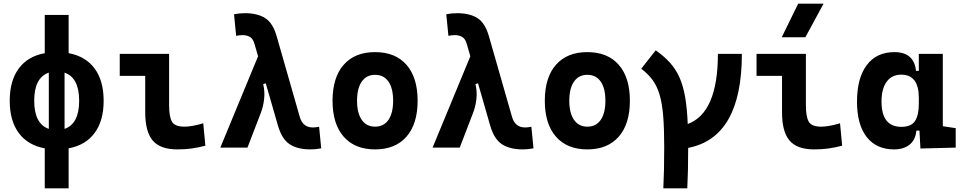

<svg xmlns="http://www.w3.org/2000/svg" viewBox="-20 -815 5313 1060"><path d="M227.1 224.6V3.9Q133.8 -13.2 83.7 -80.6Q33.7 -147.9 33.7 -258.8Q33.7 -369.6 83.7 -437Q133.8 -504.4 227.1 -521.5V-732.4H358.9V-521.5Q452.1 -504.4 502.2 -437Q552.2 -369.6 552.2 -258.8Q552.2 -147.9 502.2 -80.6Q452.1 -13.2 358.9 3.9V224.6ZM249.5 -103.5V-414.1Q168.9 -386.2 168.9 -258.8Q168.9 -131.3 249.5 -103.5ZM336.4 -414.1V-103.5Q417 -131.3 417 -258.8Q417 -386.2 336.4 -414.1Z M959 9.8Q864.7 9.8 823.2 -39.1Q781.7 -87.9 781.7 -195.3V-396H641.1V-517.6H913.6V-232.9Q913.6 -171.4 929.2 -143.6Q944.8 -115.7 998 -115.7Q1039.1 -115.7 1102.1 -134.3L1113.8 -10.7Q1073.7 0 1037.4 4.9Q1001 9.8 959 9.8Z M1693.4 9.8Q1623.5 9.8 1579.8 -18.3Q1536.1 -46.4 1514.2 -122.6L1447.3 -355L1433.1 -350.6Q1442.9 -308.6 1438.2 -268.3Q1433.6 -228 1420.9 -194.3L1346.2 0H1196.3L1404.8 -504.4L1385.7 -570.3Q1377.4 -600.6 1360.4 -610.8Q1343.3 -621.1 1318.4 -621.1Q1303.2 -621.1 1283.7 -617.2L1272 -736.3Q1300.8 -742.2 1332 -742.2Q1400.9 -742.2 1443.6 -715.3Q1486.3 -688.5 1507.3 -615.2L1634.8 -170.4Q1651.4 -111.3 1707 -111.3Q1722.2 -111.3 1741.7 -115.2L1753.4 3.9Q1724.6 9.8 1693.4 9.8Z M2050.8 9.8Q1939 9.8 1877.4 -60.5Q1815.9 -130.9 1815.9 -258.8Q1815.9 -387.2 1877.4 -457.3Q1939 -527.3 2050.8 -527.3Q2162.6 -527.3 2224.1 -457.3Q2285.6 -387.2 2285.6 -258.8Q2285.6 -130.9 2224.1 -60.5Q2162.6 9.8 2050.8 9.8ZM2050.8 -115.7Q2098.6 -115.7 2124.5 -153.1Q2150.4 -190.4 2150.4 -258.8Q2150.4 -327.6 2124.5 -364.7Q2098.6 -401.9 2050.8 -401.9Q2003.4 -401.9 1977.3 -364.7Q1951.2 -327.6 1951.2 -258.8Q1951.2 -190.4 1977.3 -153.1Q2003.4 -115.7 2050.8 -115.7Z M2865.2 9.8Q2795.4 9.8 2751.7 -18.3Q2708 -46.4 2686 -122.6L2619.1 -355L2605 -350.6Q2614.7 -308.6 2610.1 -268.3Q2605.5 -228 2592.8 -194.3L2518.1 0H2368.2L2576.7 -504.4L2557.6 -570.3Q2549.3 -600.6 2532.2 -610.8Q2515.1 -621.1 2490.2 -621.1Q2475.1 -621.1 2455.6 -617.2L2443.8 -736.3Q2472.7 -742.2 2503.9 -742.2Q2572.8 -742.2 2615.5 -715.3Q2658.2 -688.5 2679.2 -615.2L2806.6 -170.4Q2823.2 -111.3 2878.9 -111.3Q2894 -111.3 2913.6 -115.2L2925.3 3.9Q2896.5 9.8 2865.2 9.8Z M3222.7 9.8Q3110.8 9.8 3049.3 -60.5Q2987.8 -130.9 2987.8 -258.8Q2987.8 -387.2 3049.3 -457.3Q3110.8 -527.3 3222.7 -527.3Q3334.5 -527.3 3396 -457.3Q3457.5 -387.2 3457.5 -258.8Q3457.5 -130.9 3396 -60.5Q3334.5 9.8 3222.7 9.8ZM3222.7 -115.7Q3270.5 -115.7 3296.4 -153.1Q3322.3 -190.4 3322.3 -258.8Q3322.3 -327.6 3296.4 -364.7Q3270.5 -401.9 3222.7 -401.9Q3175.3 -401.9 3149.2 -364.7Q3123 -327.6 3123 -258.8Q3123 -190.4 3149.2 -153.1Q3175.3 -115.7 3222.7 -115.7Z M3642.1 224.6Q3644.5 176.8 3645.8 119.4Q3647 62 3647 -4.9Q3647 -105.5 3641.4 -174.8Q3635.7 -244.1 3621.6 -292Q3607.4 -339.8 3582.8 -373.5Q3558.1 -407.2 3520 -435.5L3600.1 -537.1Q3646 -504.9 3678.2 -469.5Q3710.4 -434.1 3731 -388.2Q3751.5 -342.3 3762.5 -279.5Q3773.4 -216.8 3776.9 -130.4Q3943.4 -191.9 3943.4 -517.6H4075.7Q4075.7 -55.7 3779.3 1.5Q3779.3 66.4 3778.1 122.1Q3776.9 177.7 3774.4 224.6Z M4474.6 9.8Q4380.4 9.8 4338.9 -39.1Q4297.4 -87.9 4297.4 -195.3V-396H4156.7V-517.6H4429.2V-232.9Q4429.2 -171.4 4444.8 -143.6Q4460.4 -115.7 4513.7 -115.7Q4554.7 -115.7 4617.7 -134.3L4629.4 -10.7Q4589.4 0 4553 4.9Q4516.6 9.8 4474.6 9.8ZM4295.9 -609.4 4386.7 -794.9H4526.9L4426.3 -609.4Z M4916 9.8Q4818.8 9.8 4765.1 -58.3Q4711.4 -126.5 4711.4 -253.9Q4711.4 -384.3 4765.4 -455.8Q4819.3 -527.3 4918 -527.3Q5026.4 -527.3 5037.1 -423.8H5052.7V-517.6H5185.1V-118.2L5256.3 -107.4V0L5061.5 4.9L5056.2 -93.8H5039.1Q5034.2 -42 5001.2 -16.1Q4968.3 9.8 4916 9.8ZM5052.7 -242.7V-274.9Q5052.7 -402.8 4955.6 -402.8Q4903.8 -402.8 4875.2 -364Q4846.7 -325.2 4846.7 -253.9Q4846.7 -114.7 4956.5 -114.7Q5010.3 -114.7 5031.5 -146.7Q5052.7 -178.7 5052.7 -242.7Z"/></svg>

Font: Cascadia Code PL
Style: Bold
Weight: 700
Monospace: yes
Designer: Aaron Bell
Foundry: Saja Typeworks
Version: Version 2404.023; ttfautohint (v1.8.4)